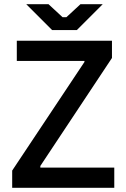

<svg xmlns="http://www.w3.org/2000/svg" viewBox="-20 -894 602 914"><path d="M228 -751H346L469 -874H363L296 -812H278L211 -874H105ZM38 0H524V-96H172V-104L513 -618V-700H60V-604H382V-599L38 -82Z"/></svg>

Font: Fixel Text Medium
Style: Regular
Weight: 500
Width: 4
Designer: AlfaBravo + MacPaw
Foundry: Kyrylo Tkachov, Marchela Mozhyna, Serhii Makarenko, Maria Weinstein, Zakhar Kryvoshyya
Version: Version 1.211